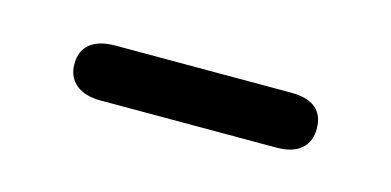

<svg xmlns="http://www.w3.org/2000/svg" viewBox="-26 -609 385 189"><g transform="rotate(15 166.5 -514.0)"><path d="M77 -542Q61 -542 52 -535Q43 -528 43 -514Q43 -501 52 -493.5Q61 -486 77 -486H256Q273 -486 281.5 -493.5Q290 -501 290 -514Q290 -528 281.5 -535Q273 -542 256 -542Z"/></g></svg>

Font: Beiruti
Style: Regular
Weight: 400
Version: Version 1.00